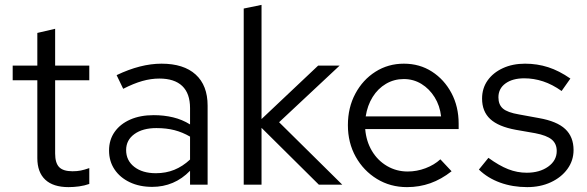

<svg xmlns="http://www.w3.org/2000/svg" viewBox="-20 -757 2407 787"><path d="M261 10Q198 10 165.5 -20.5Q133 -51 133 -109V-428H32V-488H133V-622L206 -639V-488H346V-428H206V-128Q206 -89 222.5 -72Q239 -55 277 -55Q296 -55 311 -58Q326 -61 346 -68V-3Q326 4 304 7Q282 10 261 10Z M604 9Q552 9 512 -10Q472 -29 449.5 -62.5Q427 -96 427 -140Q427 -184 450 -216.5Q473 -249 514 -267Q555 -285 610 -285Q652 -285 689.5 -276Q727 -267 759 -247V-314Q759 -374 727 -404.5Q695 -435 633 -435Q599 -435 563.5 -425Q528 -415 485 -393L458 -449Q556 -496 642 -496Q733 -496 782 -451.5Q831 -407 831 -324V0H759V-57Q727 -24 688 -7.5Q649 9 604 9ZM497 -142Q497 -99 530.5 -73Q564 -47 619 -47Q660 -47 694.5 -61Q729 -75 759 -103V-197Q728 -215 695 -223.5Q662 -232 621 -232Q565 -232 531 -207.5Q497 -183 497 -142Z M979 0V-722L1052 -737V-269L1284 -488H1372L1124 -256L1383 0H1287L1052 -233V0Z M1648.3 10Q1579.9 10 1525.1 -23.5Q1470.2 -57 1438.1 -114.4Q1406 -171.8 1406 -243.9Q1406 -316 1436.5 -373Q1467 -430 1519 -463Q1571 -496 1635.5 -496Q1700 -496 1750.5 -463.5Q1801 -431 1830.5 -375.5Q1860 -319.9 1860 -250V-228H1477Q1481 -178 1504.5 -138.5Q1528 -99 1566.5 -76.5Q1605 -54 1651 -54Q1688.6 -54 1724.3 -67.5Q1760 -81 1785 -104L1831 -55Q1789 -22 1744 -6Q1699 10 1648.3 10ZM1479 -280H1788Q1783 -324 1761.5 -358.5Q1740 -393 1707.4 -413Q1674.8 -433 1635 -433Q1595.4 -433 1562.2 -413.5Q1529 -394 1507.5 -359.5Q1486 -325 1479 -280Z M2141 10Q2081 10 2030 -8.5Q1979 -27 1943 -62L1982 -110Q2026 -78 2063 -63.5Q2100 -49 2139 -49Q2192 -49 2227 -74Q2262 -99 2262 -138Q2262 -168 2241.5 -185Q2221 -202 2174 -211L2094 -225Q2023 -238 1989.5 -269Q1956 -300 1956 -353Q1956 -395 1978.5 -427Q2001 -459 2041 -477.5Q2081 -496 2132 -496Q2182 -496 2227 -481.5Q2272 -467 2318 -435L2282 -384Q2244 -411 2206 -423.5Q2168 -436 2129 -436Q2081 -436 2052 -415Q2023 -394 2023 -358Q2023 -328 2041.5 -312Q2060 -296 2107 -288L2189 -273Q2263 -260 2297 -228Q2331 -196 2331 -142Q2331 -99 2306 -64.5Q2281 -30 2238 -10Q2195 10 2141 10Z"/></svg>

Font: Red Hat Text VF
Style: Regular
Weight: 300
Designer: Pentagram, MCKL
Foundry: Pentagram, MCKL
Version: Version 1.023